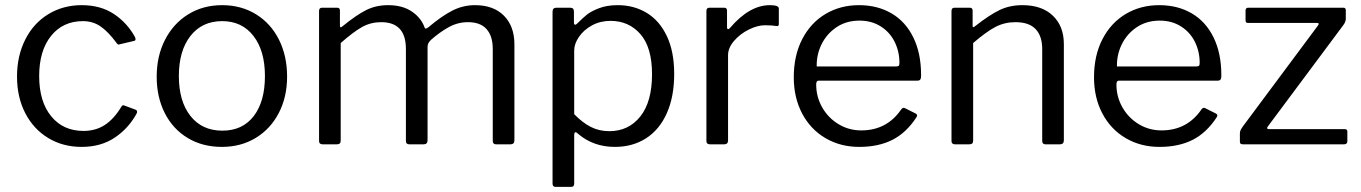

<svg xmlns="http://www.w3.org/2000/svg" viewBox="-20 -560 5282 745"><path d="M504 -416 506 -408Q506 -402 499 -401L444 -388L441 -387Q436 -387 431 -395Q399 -438 369.5 -458Q340 -478 302 -478Q224 -478 178 -420.5Q132 -363 132 -265Q132 -166 178.5 -109Q225 -52 304 -52Q351 -52 386.5 -75Q422 -98 451 -146Q454 -151 457 -151.5Q460 -152 464 -150L507 -134Q514 -131 511 -121Q480 -63 426 -26.5Q372 10 297 10Q224 10 167 -24.5Q110 -59 78 -121Q46 -183 46 -263Q46 -343 78 -406.5Q110 -470 167.5 -505Q225 -540 297 -540Q370 -540 421.5 -506Q473 -472 504 -416Z M588 -262Q588 -343 620.5 -406Q653 -469 710.5 -504.5Q768 -540 842 -540Q916 -540 973.5 -504.5Q1031 -469 1062.5 -406Q1094 -343 1094 -263Q1094 -184 1062 -122Q1030 -60 972.5 -25Q915 10 841 10Q766 10 708.5 -24.5Q651 -59 619.5 -121Q588 -183 588 -262ZM1008 -265Q1008 -363 963.5 -420.5Q919 -478 842 -478Q764 -478 719 -420.5Q674 -363 674 -265Q674 -167 719 -110Q764 -53 843 -53Q921 -53 964.5 -109.5Q1008 -166 1008 -265Z M1218 -13V-517Q1218 -530 1229 -530H1289Q1299 -530 1299 -519V-461Q1299 -449 1309 -458Q1363 -502 1401 -521Q1439 -540 1486 -540Q1542 -540 1578.5 -515Q1615 -490 1628 -452Q1630 -449 1632 -449Q1635 -449 1642 -454Q1694 -498 1735.5 -519Q1777 -540 1823 -540Q1895 -540 1935.5 -499Q1976 -458 1976 -388V-16Q1976 0 1961 0H1905Q1892 0 1892 -13V-370Q1892 -420 1868 -447Q1844 -474 1796 -474Q1756 -474 1721 -454.5Q1686 -435 1653 -406Q1645 -398 1642 -392Q1639 -386 1639 -377V-16Q1639 0 1624 0H1568Q1555 0 1555 -13V-370Q1555 -474 1459 -474Q1419 -474 1385.5 -455.5Q1352 -437 1302 -393V-15Q1302 -7 1298.5 -3.5Q1295 0 1287 0H1232Q1218 0 1218 -13Z M2207 -515V-473Q2207 -464 2212 -464Q2215 -464 2220 -469Q2241 -490 2257 -503Q2273 -516 2304 -528Q2335 -540 2377 -540Q2440 -540 2489.5 -510Q2539 -480 2567.5 -420Q2596 -360 2596 -273Q2596 -185 2567.5 -121Q2539 -57 2487 -23.5Q2435 10 2366 10Q2283 10 2224 -40Q2217 -47 2213 -47Q2208 -47 2208 -34V152Q2208 165 2197 165H2135Q2124 165 2124 152V-514Q2124 -522 2127.5 -526Q2131 -530 2140 -530H2193Q2207 -530 2207 -515ZM2344 -51Q2419 -51 2464.5 -108Q2510 -165 2510 -272Q2510 -376 2465 -427.5Q2420 -479 2349 -479Q2309 -479 2277 -461.5Q2245 -444 2226.5 -417Q2208 -390 2208 -364V-117Q2240 -84 2272.5 -67.5Q2305 -51 2344 -51Z M2721 -13V-517Q2721 -530 2732 -530H2790Q2801 -530 2801 -519V-454Q2801 -448 2804.5 -447Q2808 -446 2812 -451Q2888 -540 2967 -540Q3002 -540 3002 -527V-467Q3002 -457 2993 -459Q2975 -462 2948 -462Q2919 -462 2885 -445Q2851 -428 2828 -401Q2805 -374 2805 -346V-15Q2805 0 2790 0H2735Q2721 0 2721 -13Z M3322 -54Q3422 -54 3478 -137Q3482 -141 3485 -141.5Q3488 -142 3492 -140L3534 -119Q3542 -114 3536 -105Q3497 -45 3443 -17.5Q3389 10 3314 10Q3241 10 3183 -24Q3125 -58 3092.5 -119.5Q3060 -181 3060 -260Q3060 -345 3093 -408.5Q3126 -472 3183.5 -506Q3241 -540 3313 -540Q3385 -540 3439.5 -508Q3494 -476 3524 -414.5Q3554 -353 3554 -269V-265Q3554 -256 3551 -251.5Q3548 -247 3539 -247H3156Q3147 -247 3147 -232Q3147 -184 3170.5 -143Q3194 -102 3234 -78Q3274 -54 3322 -54ZM3453 -302Q3464 -302 3467 -304.5Q3470 -307 3470 -316Q3470 -360 3451.5 -397.5Q3433 -435 3397.5 -457.5Q3362 -480 3315 -480Q3264 -480 3226 -454.5Q3188 -429 3168 -388.5Q3148 -348 3149 -302Z M3672 -13V-517Q3672 -530 3683 -530H3743Q3754 -530 3754 -519V-461Q3754 -450 3763 -458Q3819 -502 3858.5 -521Q3898 -540 3947 -540Q4023 -540 4065.5 -499Q4108 -458 4108 -389V-16Q4108 0 4093 0H4037Q4024 0 4024 -13V-370Q4024 -420 3998.5 -447Q3973 -474 3920 -474Q3878 -474 3842.5 -455.5Q3807 -437 3756 -393V-15Q3756 -7 3752.5 -3.5Q3749 0 3741 0H3686Q3672 0 3672 -13Z M4487 -54Q4587 -54 4643 -137Q4647 -141 4650 -141.5Q4653 -142 4657 -140L4699 -119Q4707 -114 4701 -105Q4662 -45 4608 -17.5Q4554 10 4479 10Q4406 10 4348 -24Q4290 -58 4257.5 -119.5Q4225 -181 4225 -260Q4225 -345 4258 -408.5Q4291 -472 4348.5 -506Q4406 -540 4478 -540Q4550 -540 4604.5 -508Q4659 -476 4689 -414.5Q4719 -353 4719 -269V-265Q4719 -256 4716 -251.5Q4713 -247 4704 -247H4321Q4312 -247 4312 -232Q4312 -184 4335.5 -143Q4359 -102 4399 -78Q4439 -54 4487 -54ZM4618 -302Q4629 -302 4632 -304.5Q4635 -307 4635 -316Q4635 -360 4616.5 -397.5Q4598 -435 4562.5 -457.5Q4527 -480 4480 -480Q4429 -480 4391 -454.5Q4353 -429 4333 -388.5Q4313 -348 4314 -302Z M4791 -12V-41Q4791 -49 4793.5 -54.5Q4796 -60 4803 -70L5094 -461L5097 -467Q5097 -471 5089 -471H4824Q4818 -471 4815.5 -473Q4813 -475 4813 -482V-519Q4813 -530 4823 -530H5193Q5202 -530 5202 -520V-488Q5202 -475 5192 -462L4900 -70Q4896 -65 4897 -62Q4898 -59 4903 -59H5197Q5208 -59 5208 -50V-12Q5208 0 5195 0H4803Q4796 0 4793.5 -2.5Q4791 -5 4791 -12Z"/></svg>

Font: n
Style: Regular
Weight: 400
Designer: Pablo Impallari, Rodrigo Fuenzalida
Foundry: Impallari Type
Version: Version 1.002; ttfautohint (v1.5)